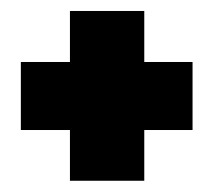

<svg xmlns="http://www.w3.org/2000/svg" viewBox="-20 -415 376 350"><path d="M107.5 -85.5H243V-178H331V-302H243V-395H107.5V-302H18V-178H107.5Z"/></svg>

Font: Anybody SemiExpanded ExtraBold
Style: Regular
Weight: 800
Width: 6
Version: Version 1.113;gftools[0.9.25]